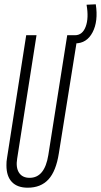

<svg xmlns="http://www.w3.org/2000/svg" viewBox="-20 -864 470 894"><path d="M109 10Q61 10 35.5 -16.5Q10 -43 10 -94Q10 -105 10.5 -111.5Q11 -118 13 -130L102 -700H150L60 -126Q53 -84 68.5 -60Q84 -36 118 -36Q188 -36 205 -142L293 -700H342L254 -150Q241 -67 205.5 -28.5Q170 10 109 10ZM321 -662 318 -700H329Q364 -700 379 -740Q394 -780 383 -842L426 -844Q438 -765 411 -713.5Q384 -662 330 -662Z"/></svg>

Font: Georama ExtraCondensed Light
Style: Italic
Weight: 300
Width: 2
Italic angle: -9°
Designer: Jean-Baptiste Levee
Foundry: Production Type
Version: Version 1.000